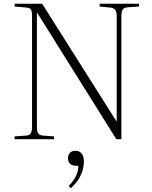

<svg xmlns="http://www.w3.org/2000/svg" viewBox="-20 -743 814 1025"><path d="M58 0V-15L117 -19Q136 -20 143.5 -30.5Q151 -41 151 -67V-657Q151 -682 145.5 -691.5Q140 -701 118 -703L58 -708V-723H205L602 -95H603V-656Q603 -681 595 -691Q587 -701 565 -703L512 -708V-723H722V-708L661 -704Q642 -702 635 -692Q628 -682 628 -655V0H601L179 -674H177V-66Q177 -40 184 -30.5Q191 -21 210 -19L268 -15V0ZM358 262 347 250Q367 229 378 210.5Q389 192 394 174.5Q399 157 398 142H390Q364 142 353.5 131Q343 120 343 101Q343 91 347 82Q351 73 360 67.5Q369 62 382 62Q399 62 409 70Q419 78 423.5 91Q428 104 428 119Q428 139 422 162.5Q416 186 401 211Q386 236 358 262Z"/></svg>

Font: Literata 60pt ExtraLight
Style: Regular
Weight: 250
Designer: Latin by Veronika Burian and Jose Scaglione. Greek by Irene Vlachou. Cyrillic by Vera Evstafieva.
Foundry: TypeTogether
Version: Version 3.103;gftools[0.9.29]